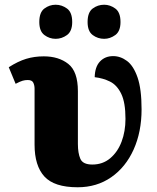

<svg xmlns="http://www.w3.org/2000/svg" viewBox="-20 -781 662 811"><path d="M308 10Q209 10 167.5 -35.5Q126 -81 126 -170V-406Q126 -421 120.5 -432Q115 -443 97 -443Q86 -443 75.5 -440Q65 -437 46 -427L17 -497Q56 -522 90.5 -532.5Q125 -543 165 -543Q228 -543 268.5 -511Q309 -479 309 -396V-173Q309 -134 319.5 -110Q330 -86 370 -86Q414 -86 445.5 -112.5Q477 -139 493.5 -182.5Q510 -226 510 -279Q510 -348 492 -385Q474 -422 444.5 -436.5Q415 -451 380 -455Q381 -499 402.5 -521.5Q424 -544 458 -544Q489 -544 516.5 -523.5Q544 -503 561 -454Q578 -405 578 -319Q578 -224 544.5 -149.5Q511 -75 450 -32.5Q389 10 308 10ZM420 -617Q393 -617 371.5 -633Q350 -649 350 -688Q350 -729 371.5 -745Q393 -761 420 -761Q445 -761 467 -745Q489 -729 489 -688Q489 -649 467 -633Q445 -617 420 -617ZM215 -617Q189 -617 167.5 -633Q146 -649 146 -688Q146 -729 167.5 -745Q189 -761 215 -761Q241 -761 263 -745Q285 -729 285 -688Q285 -649 263 -633Q241 -617 215 -617Z"/></svg>

Font: Noto Serif SemiCondensed Black
Style: Regular
Weight: 900
Width: 4
Designer: Monotype Design Team
Foundry: Monotype Imaging Inc.
Version: Version 2.014; ttfautohint (v1.8.4.7-5d5b)